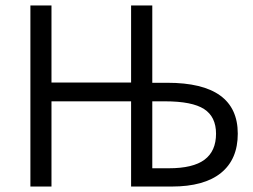

<svg xmlns="http://www.w3.org/2000/svg" viewBox="-20 -683 925 703"><path d="M850.6 -193.4Q850.6 -99.6 789.1 -49.8Q727.5 0 608.9 0H460V-312H168.5V0H91.3V-663.1H168.5V-380.9H460V-663.1H537.6V-379.9H592.8Q850.6 -379.9 850.6 -193.4ZM537.6 -66.9H598.1Q687 -66.9 729 -98.4Q771 -129.9 771 -193.4Q771 -255.4 727.3 -283.7Q683.6 -312 584 -312H537.6Z"/></svg>

Font: Bpm'online Open Sans
Style: Regular
Weight: 400
Foundry: Ascender Corporation
Version: Version 1.10